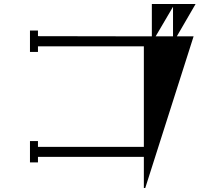

<svg xmlns="http://www.w3.org/2000/svg" viewBox="-20 -884 1040 961"><path d="M959 -864 865 -702H949L707 57H700V-99H170V-71H130V-178H170V-149H700V-652H170V-624H130V-731H170V-703L740 -702V-864ZM846 -850 759 -702H846Z"/></svg>

Font: Chokokutai
Style: Regular
Weight: 400
Designer: 108号,108go
Foundry: Font Zone 108
Version: Version 1.000; ttfautohint (v1.8.3)